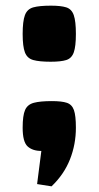

<svg xmlns="http://www.w3.org/2000/svg" viewBox="-20 -545 348 678"><path d="M248 -94Q248 -35 227 18Q206 71 162 113L111 105L126 -12Q95 -12 77.5 -28Q60 -44 60 -94Q60 -137 68.5 -156.5Q77 -176 99.5 -182Q122 -188 163 -188Q198 -188 216 -182Q234 -176 241 -156.5Q248 -137 248 -94ZM248 -425Q248 -381 240.5 -360Q233 -339 214 -333Q195 -327 159 -327Q119 -327 97.5 -333Q76 -339 68 -360Q60 -381 60 -425Q60 -470 68 -491.5Q76 -513 97.5 -519Q119 -525 160 -525Q195 -525 214 -519Q233 -513 240.5 -491.5Q248 -470 248 -425Z"/></svg>

Font: Unlock
Style: Regular
Weight: 400
Designer: Eduardo Rodriguez Tunni
Foundry: Eduardo Rodriguez Tunni
Version: Version 1.003; ttfautohint (v1.8.4.7-5d5b);gftools[0.9.23]